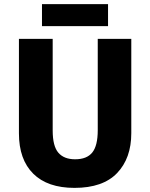

<svg xmlns="http://www.w3.org/2000/svg" viewBox="-20 -903 730 933"><path d="M618 -256Q618 -134 549 -62Q480 10 342 10Q211 10 141.5 -59Q72 -128 72 -255V-714H236V-269Q236 -193 263.5 -161Q291 -129 345 -129Q402 -129 428.5 -162Q455 -195 455 -270V-714H618ZM505 -883V-776H184V-883Z"/></svg>

Font: Noto Sans Armenian SemiCondensed ExtraBold
Style: Regular
Weight: 800
Width: 4
Designer: Monotype Design Team
Foundry: Monotype Imaging Inc.
Version: Version 2.008; ttfautohint (v1.8.4.7-5d5b)